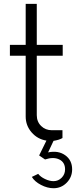

<svg xmlns="http://www.w3.org/2000/svg" viewBox="-20 -738 402 1018"><path d="M235 70Q288.8 58.8 325.6 85Q362.5 111.2 362.5 160Q362.5 201.2 333.8 230.6Q305 260 263.8 260Q231.2 260 197.5 242.5Q163.8 225 148.8 200L182.5 183.8Q195 200 218.8 211.2Q242.5 222.5 263.8 222.5Q288.8 222.5 306.9 204.4Q325 186.2 325 160Q325 122.5 294.4 107.5Q263.8 92.5 218.8 107.5L187.5 86.2L226.2 7.5Q178.8 0 147.5 -36.2Q116.2 -72.5 116.2 -120V-442.5H32.5V-500H116.2V-717.5H175V-500H312.5V-442.5H175V-127.5Q175 -92.5 198.1 -70Q221.2 -47.5 255 -47.5H311.2V-6.2Q295 3.8 263.8 8.8Z"/></svg>

Font: Now Light
Style: Regular
Weight: 300
Designer: Alfredo Marco Pradil
Foundry: Alfredo Marco Pradil
Version: Version 1.002;PS 001.002;hotconv 1.0.88;makeotf.lib2.5.64775